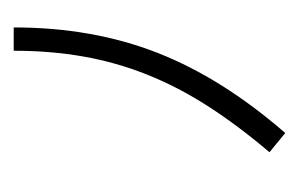

<svg xmlns="http://www.w3.org/2000/svg" viewBox="-98 -338 436 280"><g transform="rotate(90 120.0 -198.0)"><path d="M20 0Q20 -115 57 -209.5Q94 -304 174 -396L202 -373Q163 -327 135 -283.5Q107 -240 89 -195Q71 -150 62.5 -102Q54 -54 54 0Z"/></g></svg>

Font: IBM Plex Sans Arabic ExtraLight
Style: Regular
Weight: 200
Designer: Mike Abbink, Paul van der Laan, Pieter van Rosmalen, Wael Morcos, Khajak Apelian
Foundry: Bold Monday
Version: Version 1.1